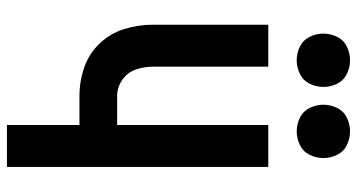

<svg xmlns="http://www.w3.org/2000/svg" viewBox="-252 -752 1005 540"><g transform="rotate(90 250.0 -482.5)"><path d="M150 -815Q130 -815 111.5 -824Q93 -833 84 -851.5Q75 -870 75 -890Q75 -910 84 -928.5Q93 -947 111.5 -956Q130 -965 150 -965Q170 -965 188.5 -956Q207 -947 216 -928.5Q225 -910 225 -890Q225 -870 216 -851.5Q207 -833 188.5 -824Q170 -815 150 -815ZM350 -815Q330 -815 311.5 -824Q293 -833 284 -851.5Q275 -870 275 -890Q275 -910 284 -928.5Q293 -947 311.5 -956Q330 -965 350 -965Q370 -965 388.5 -956Q407 -947 416 -928.5Q425 -910 425 -890Q425 -870 416 -851.5Q407 -833 388.5 -824Q370 -815 350 -815ZM332 0V-204H250Q209 -204 170 -217.5Q131 -231 102.5 -261Q74 -291 62 -330.5Q50 -370 50 -410V-735H168V-410Q168 -386 176 -362.5Q184 -339 205 -324.5Q226 -310 250 -310H332V-735H450V0Z"/></g></svg>

Font: Iosevka SS01
Style: Bold
Weight: 700
Monospace: yes
Designer: Belleve Invis
Foundry: Belleve Invis
Version: 2.3.3; ttfautohint (v1.8.3)